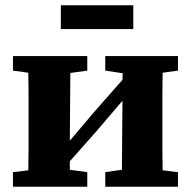

<svg xmlns="http://www.w3.org/2000/svg" viewBox="-20 -706 724 726"><path d="M378 -439V-494H653V-439L595 -431Q594 -394 594 -353.5Q594 -313 594 -279V-215Q594 -181 594 -140.5Q594 -100 595 -62L653 -55V0H378V-55L441 -64L443 -325L344 -209L244 -96V-64L310 -55V0H29V-55L87 -62Q88 -100 88 -140.5Q88 -181 88 -215V-279Q88 -313 88 -353.5Q88 -394 87 -431L29 -439V-494H310V-439L246 -430L244 -174L339 -286L443 -404L444 -429ZM210 -596V-686H484V-596Z"/></svg>

Font: Source Serif 4 SmText
Style: Bold
Weight: 700
Designer: Frank Grießhammer
Foundry: Adobe
Version: Version 4.005;hotconv 1.1.0;makeotfexe 2.6.0